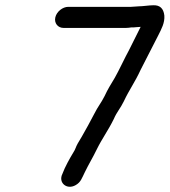

<svg xmlns="http://www.w3.org/2000/svg" viewBox="-20 -672 644 729"><path d="M507 -648C500 -648 485 -646 477 -646H239C218 -646 195 -628 190 -606C185 -584 200 -566 221 -566H459C465 -566 472 -567 479 -568H488C493 -568 506 -570 514 -570L508 -558C493 -529 483 -507 469 -480C456 -457 430 -401 416 -377C400 -350 390 -335 377 -307C364 -281 352 -268 338 -240C321 -207 308 -184 291 -154L275 -127C268 -115 266 -104 259 -94C245 -71 227 -39 217 -12C200 22 234 50 267 31C287 20 291 4 302 -18C317 -49 332 -73 347 -104C367 -145 391 -177 412 -220C424 -248 437 -260 450 -287C471 -332 492 -359 514 -407C539 -457 557 -490 581 -538C593 -562 606 -585 604 -613C601 -640 587 -653 562 -652C546 -652 523 -648 507 -648Z"/></svg>

Font: Electronic
Style: ExBdIt
Weight: 800
Version: Version 1.011